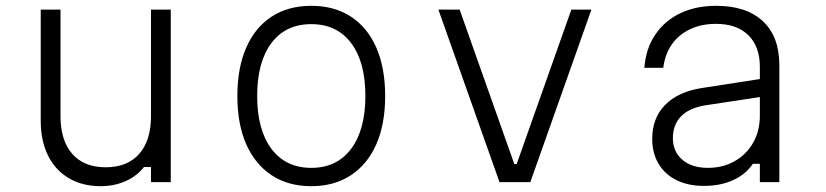

<svg xmlns="http://www.w3.org/2000/svg" viewBox="-20 -626 2840 660"><path d="M567 -593V0H499V-52H475Q451 -21 412 -3.5Q373 14 326 14Q263 14 216.5 -13.5Q170 -41 145 -91.5Q120 -142 120 -212V-593H188V-227Q188 -143 228.5 -97Q269 -51 343 -51Q418 -51 458.5 -97Q499 -143 499 -227V-593Z M1050 14Q971 14 914 -23.5Q857 -61 826.5 -130Q796 -199 796 -296Q796 -393 826.5 -462.5Q857 -532 914 -569Q971 -606 1050 -606Q1129 -606 1186 -569Q1243 -532 1273.5 -462.5Q1304 -393 1304 -296Q1304 -199 1273.5 -130Q1243 -61 1186 -23.5Q1129 14 1050 14ZM1050 -49Q1138 -49 1187 -114.5Q1236 -180 1236 -296Q1236 -413 1187 -478Q1138 -543 1050 -543Q962 -543 913 -478Q864 -413 864 -296Q864 -180 913 -114.5Q962 -49 1050 -49Z M1487 -593H1560L1748 -62H1756L1944 -593H2013L1803 0H1697Z M2603 -356V-294L2405 -264Q2349 -255 2321 -226Q2293 -197 2293 -151Q2293 -105 2325.5 -77Q2358 -49 2413 -49Q2465 -49 2505.5 -72Q2546 -95 2569 -135.5Q2592 -176 2592 -229V-396Q2592 -466 2552.5 -505Q2513 -544 2441 -544Q2391 -544 2352 -525.5Q2313 -507 2289.5 -473.5Q2266 -440 2260 -393H2195Q2200 -459 2232.5 -507Q2265 -555 2318.5 -580.5Q2372 -606 2442 -606Q2546 -606 2602.5 -553Q2659 -500 2659 -402V0H2592V-63H2568Q2544 -27 2500.5 -7Q2457 13 2400 13Q2345 13 2305 -7Q2265 -27 2243.5 -63.5Q2222 -100 2222 -149Q2222 -220 2266 -265Q2310 -310 2390 -323Z"/></svg>

Font: Martian Mono SemiExpanded ExtraLight
Style: Regular
Weight: 250
Monospace: yes
Version: Version 0.930